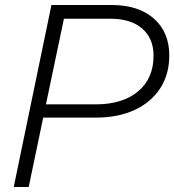

<svg xmlns="http://www.w3.org/2000/svg" viewBox="-20 -749 698 769"><path d="M186 -729H426Q535 -729 596.5 -674.5Q658 -620 658 -527Q658 -451 621.5 -395Q585 -339 519 -308.5Q453 -278 365 -278H153L95 0H35ZM363 -331Q471 -331 533 -383Q595 -435 595 -526Q595 -595 549.5 -634.5Q504 -674 423 -674H236L164 -331Z"/></svg>

Font: Mona Sans Light
Style: Italic
Weight: 300
Italic angle: -11.7°
Designer: Deni Anggara
Foundry: GitHub
Version: Version 2.000